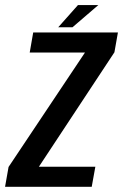

<svg xmlns="http://www.w3.org/2000/svg" viewBox="-46 -720 475 740"><path d="M-26.5 0 -13 -76.5 281.5 -517.5H68.5L82 -595H408.5L395 -518.5L104 -77.5H321.5L307.5 0ZM178.5 -615 254.5 -700.5H333L233.5 -615Z"/></svg>

Font: Anybody Medium
Style: Italic
Weight: 500
Italic angle: -10°
Designer: Tyler Finck
Foundry: Etcetera Type Company
Version: Version 1.010; ttfautohint (v1.8.3) -l 8 -r 50 -G 200 -x 14 